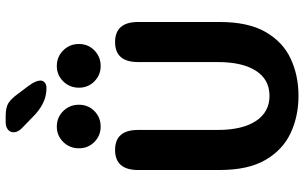

<svg xmlns="http://www.w3.org/2000/svg" viewBox="-213 -821 1045 659"><g transform="rotate(-90 309.5 -491.5)"><path d="M310 10.5Q240 10.5 182.2 -16.5Q124.5 -43.5 90 -103Q55.5 -162.5 55.5 -259.5V-540Q55.5 -619 124.5 -619Q193 -619 193 -540V-267Q193 -182 223.8 -135.5Q254.5 -89 310 -89Q366 -89 396 -135.5Q426 -182 426 -267V-540Q426 -619 494.5 -619Q563.5 -619 563.5 -540V-259.5Q563.5 -162.5 529.5 -103Q495.5 -43.5 438 -16.5Q380.5 10.5 310 10.5ZM204.5 -668.5Q173.5 -668.5 151.8 -690Q130 -711.5 130 -743Q130 -775 151.8 -797Q173.5 -819 204.5 -819Q236 -819 257.8 -797Q279.5 -775 279.5 -743Q279.5 -711.5 257.8 -690Q236 -668.5 204.5 -668.5ZM412.5 -668.5Q381.5 -668.5 359.8 -690Q338 -711.5 338 -743Q338 -775 359.8 -797Q381.5 -819 412.5 -819Q444 -819 466 -797Q488 -775 488 -743Q488 -711.5 466 -690Q444 -668.5 412.5 -668.5ZM337 -854.5Q313.5 -854.5 292 -863.2Q270.5 -872 247.5 -892L204 -934Q185 -950.5 185 -967.5Q185 -979.5 194.5 -987Q204 -994.5 219.5 -994.5H240.5Q269.5 -994.5 284.5 -985.5Q299.5 -976.5 318 -951L345 -915Q362.5 -891 362.5 -875.5Q362.5 -866 355.5 -860.2Q348.5 -854.5 337 -854.5Z"/></g></svg>

Font: Sono ExtraLight Monospace SemiBold
Style: Regular
Weight: 600
Version: Version 2.112